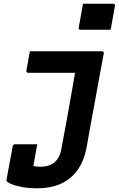

<svg xmlns="http://www.w3.org/2000/svg" viewBox="-20 -814 640 1034"><path d="M141 -538Q206 -538 270.5 -538Q335 -538 400 -538Q465 -538 529 -538Q533 -538 535 -536.5Q537 -535 538.5 -532.5Q540 -530 539 -527Q527 -465 516 -403.5Q505 -342 493.5 -280Q482 -218 470.5 -155.5Q459 -93 448 -29Q435 47 400.5 97.5Q366 148 311 174Q256 200 178 200Q137 200 103 194Q69 188 46.5 179.5Q24 171 17 163Q16 161 15 159Q14 157 15 155Q19 132 24.5 102Q30 72 35.5 43.5Q41 15 44.5 -4.5Q48 -24 48 -26Q50 -32 53 -34.5Q56 -37 61 -37Q91 -37 121 -37Q151 -37 181 -37L177 -19Q175 -4 172 11Q169 26 167 39Q165 52 163 62.5Q161 73 160 79Q168 82 178 83Q188 84 197 84Q231 84 254.5 72.5Q278 61 292.5 38Q307 15 312 -20Q325 -88 337 -155Q349 -222 361 -288.5Q373 -355 384 -422H358Q330 -422 301.5 -422Q273 -422 245 -422Q217 -422 188 -422Q159 -422 131 -422Q127 -422 124 -425.5Q121 -429 122 -433Q127 -459 131.5 -485.5Q136 -512 141 -538ZM427 -794Q446 -794 466.5 -794Q487 -794 508.5 -794Q530 -794 550.5 -794Q571 -794 590 -794Q595 -794 597.5 -791Q600 -788 599 -783L576 -654Q557 -654 536.5 -654Q516 -654 494.5 -654Q473 -654 452.5 -654Q432 -654 413 -654Q408 -654 405.5 -657Q403 -660 404 -665Z"/></svg>

Font: RecMonoLinear Nerd Font Mono
Style: Bold Italic
Weight: 700
Italic angle: -10°
Monospace: yes
Version: Version 1.085; ttfautohint (v1.8.4.7-5d5b);Nerd Fonts 3.2.1